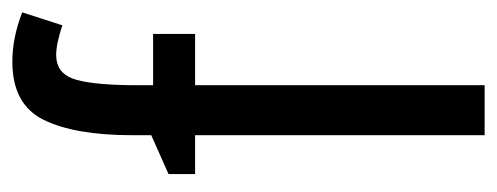

<svg xmlns="http://www.w3.org/2000/svg" viewBox="-267 -538 805 311"><g transform="rotate(-90 135.5 -382.5)"><path d="M236 -469V-537H153V-574Q154 -642 164 -668Q174 -694 202 -694Q220 -694 250 -684L271 -749Q230 -765 191 -765Q122 -765 97 -714.5Q72 -664 72 -571V-540L9 -512V-469H72V0H153V-469Z"/></g></svg>

Font: Noto Sans Display Condensed
Style: Regular
Weight: 400
Width: 3
Designer: Monotype Design Team
Foundry: Monotype Imaging Inc.
Version: Version 1.900